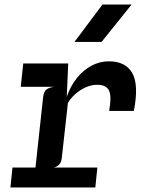

<svg xmlns="http://www.w3.org/2000/svg" viewBox="-20 -827 640 847"><path d="M26 0 35 -88H409.5L400.5 0ZM71.5 -444 82.5 -547H281L235.5 -444ZM128 -10 170 -396Q172.5 -421 183.8 -431Q195 -441 219 -444L179.5 -486L186 -530.5L281 -547L274.5 -400Q291 -448 319.5 -483.2Q348 -518.5 384.2 -537.5Q420.5 -556.5 460 -556.5Q534 -556.5 563.5 -504.8Q593 -453 570.5 -337.5H461.5Q473 -403 460.8 -428Q448.5 -453 408.5 -453Q383.5 -453 358.2 -441.8Q333 -430.5 312.2 -412Q291.5 -393.5 279.5 -372.5L252.5 -129.5Q250.5 -111.5 241.8 -101.8Q233 -92 217.5 -88L246 -66.5L240 -10ZM308.5 -642 432 -807H560.5L428 -642Z"/></svg>

Font: Spline Sans Mono Medium
Style: Italic
Weight: 500
Italic angle: -4°
Monospace: yes
Designer: Eben Sorkin, Mirko Velimirovic
Foundry: Sorkin Type
Version: Version 1.004